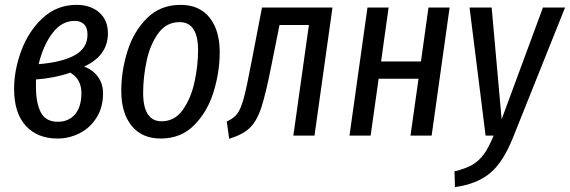

<svg xmlns="http://www.w3.org/2000/svg" viewBox="-20 -558 2345 790"><path d="M424 -421Q424 -329 326 -284Q362 -271 383 -242Q404 -213 404 -174Q404 -116 377 -73.5Q350 -31 307 -9.5Q264 12 217 12Q134 12 86 -40.5Q38 -93 38 -192Q38 -271 68.5 -351.5Q99 -432 157 -485Q215 -538 295 -538Q353 -538 388.5 -506.5Q424 -475 424 -421ZM139 -294Q236 -302 288 -331Q340 -360 340 -416Q340 -444 326 -458Q312 -472 287 -472Q234 -472 196 -422Q158 -372 139 -294ZM128 -231V-200Q128 -134 148 -95.5Q168 -57 218 -57Q263 -57 289 -88Q315 -119 315 -175Q315 -233 269 -259Q207 -237 128 -231Z M479 -184Q479 -266 504.5 -347.5Q530 -429 585 -483.5Q640 -538 723 -538Q800 -538 842 -486Q884 -434 884 -343Q884 -262 859 -180.5Q834 -99 779.5 -43.5Q725 12 641 12Q564 12 521.5 -40.5Q479 -93 479 -184ZM795 -351Q795 -467 719 -467Q664 -467 630.5 -420Q597 -373 583 -306Q569 -239 569 -176Q569 -59 645 -59Q699 -59 732.5 -106.5Q766 -154 780.5 -221.5Q795 -289 795 -351Z M1274 0H1187L1251 -455H1130L1098 -295Q1074 -173 1055.5 -116.5Q1037 -60 1008 -32Q979 -4 923 13L913 -58Q942 -71 956.5 -90.5Q971 -110 983 -154Q995 -198 1015 -304L1058 -527H1348Z M1702 -234H1538L1505 0H1418L1492 -527H1579L1548 -305H1712L1743 -527H1830L1756 0H1669Z M2092 5Q2052 107 1998 153Q1944 199 1852 212L1850 147Q1896 136 1923.5 120Q1951 104 1971 76.5Q1991 49 2011 0H1978L1912 -527H2003L2044 -67L2214 -527H2305Z"/></svg>

Font: Fira Sans Compressed
Style: Italic
Weight: 400
Width: 1
Italic angle: -8°
Designer: bBox Type GmbH & Carrois Corporate GbR & Edenspiekermann AG
Foundry: bBox Type GmbH & Carrois Corporate GbR & Edenspiekermann AG
Version: Version 4.301